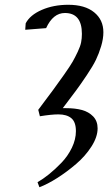

<svg xmlns="http://www.w3.org/2000/svg" viewBox="-20 -476 451 799"><path d="M85 -352.1 86.9 -378.9Q105 -413.6 153.8 -434.8Q202.6 -456.1 264.2 -456.1Q333.5 -456.1 371.8 -424.8Q410.2 -393.6 410.2 -341.8Q410.2 -314.5 400.9 -283.7Q391.6 -252.9 379.4 -227.5Q367.2 -202.1 341.1 -163.1Q314.9 -124 296.6 -99.4Q278.3 -74.7 241.2 -25.9H254.9Q292.5 -25.9 320.8 -18.3Q349.1 -10.7 367.7 8.5Q386.2 27.8 386.2 58.1Q386.2 93.8 360.6 133.8Q335 173.8 296.6 206.5Q258.3 239.3 218 264.9Q177.7 290.5 144 303.2L136.2 282.2Q159.2 269 184.1 249Q209 229 235.6 201.4Q262.2 173.8 279.1 138.9Q295.9 104 295.9 69.8Q295.9 31.7 276.9 15.9Q257.8 0 223.1 0Q193.8 0 146 7.8L139.2 -19Q181.6 -75.7 201.4 -102.3Q221.2 -128.9 246.8 -165.5Q272.5 -202.1 282.5 -219.7Q292.5 -237.3 303.5 -260.5Q314.5 -283.7 317.6 -300Q320.8 -316.4 320.8 -335Q320.8 -421.9 250 -421.9Q200.7 -421.9 171.9 -358.9Z"/></svg>

Font: Dehuti Alt
Style: Bold-Italic
Weight: 700
Version: Version 1.2